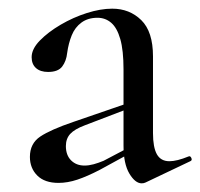

<svg xmlns="http://www.w3.org/2000/svg" viewBox="-20 -415 462 443"><path d="M316 6Q312 8 307 8Q292 8 278.5 -14.5Q265 -37 265 -79V-255Q265 -299 257.5 -325Q250 -351 236.5 -362.5Q223 -374 205 -374Q183 -374 168 -363Q153 -352 145.5 -333.5Q138 -315 135 -293Q133 -274 123.5 -261.5Q114 -249 91 -249Q73 -249 63 -258Q53 -267 53 -283Q53 -302 72 -321.5Q91 -341 120 -358Q149 -375 180.5 -385Q212 -395 239 -395Q279 -395 306 -368.5Q333 -342 333 -285V-108Q333 -75 342 -59Q351 -43 371 -43Q388 -43 415 -54Q419 -56 421.5 -50.5Q424 -45 419 -43ZM115 7Q83 7 66 -10Q49 -27 49 -53Q49 -84 73 -100Q97 -116 150 -134L275 -177L278 -165L176 -126Q152 -117 142 -106Q132 -95 132 -78Q132 -57 144 -45Q156 -33 175 -33Q185 -33 196 -36Q207 -39 219 -44L295 -84L296 -70L210 -23Q181 -8 158.5 -0.5Q136 7 115 7Z"/></svg>

Font: Cormorant Light Medium
Style: Regular
Weight: 500
Version: Version 4.000